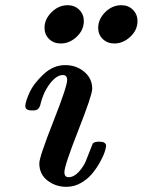

<svg xmlns="http://www.w3.org/2000/svg" viewBox="-20 -706 548 737"><path d="M77.1 -298.8Q77.1 -314 92.5 -348.9Q107.9 -383.8 146 -419.9Q184.1 -456.1 230 -456.1Q272.9 -456.1 303.5 -430.4Q334 -404.8 334 -365.2Q334 -341.3 280.5 -205.6Q227.1 -69.8 227.1 -44.9Q227.1 -25.9 243.2 -25.9Q263.2 -25.9 281.5 -45.4Q299.8 -64.9 309.3 -87.4Q318.8 -109.9 326.9 -131.8Q335 -153.8 335.9 -154.8Q341.8 -161.6 356.9 -162.1H362.8Q386.7 -162.1 387.2 -146Q387.2 -139.2 381.6 -122.1Q376 -105 363 -82Q350.1 -59.1 333 -38.6Q315.9 -18.1 290 -3.4Q264.2 11.2 234.9 11.2Q193.8 11.2 162.4 -12.9Q130.9 -37.1 130.9 -79.1Q130.9 -103 184.3 -238.5Q237.8 -374 237.8 -398.9Q237.8 -418 221.2 -418Q196.3 -418 169.9 -382.8Q154.8 -361.8 146.5 -340.8Q138.2 -319.8 136 -308.3Q133.8 -296.9 127.9 -289.6Q122.1 -282.2 107.9 -282.2H103Q77.1 -281.7 77.1 -298.8ZM150.9 -599.1Q150.9 -632.3 178 -659.2Q205.1 -686 239.7 -686Q266.6 -686 284.2 -668.5Q301.8 -650.9 301.8 -625Q301.8 -590.8 274.4 -564.9Q247.1 -539.1 212.9 -539.1Q186 -539.1 168.5 -556.2Q150.9 -573.2 150.9 -599.1ZM356.9 -599.1Q356.9 -632.3 383.8 -659.2Q410.6 -686 445.8 -686Q472.7 -686 490.2 -668.5Q507.8 -650.9 507.8 -625Q507.8 -590.8 480.2 -564.9Q452.6 -539.1 418.9 -539.1Q392.1 -539.1 374.5 -556.2Q356.9 -573.2 356.9 -599.1Z"/></svg>

Font: CMU Serif
Style: BoldItalic
Weight: 700
Italic angle: -14.04°
Version: Version 0.7.0